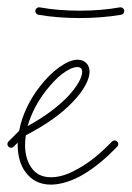

<svg xmlns="http://www.w3.org/2000/svg" viewBox="-30 -502 357 521"><path d="M299 -462C304 -463 308 -468 307 -474C306 -479 301 -483 295 -482C262 -476 224 -473 186 -473C148 -473 111 -476 78 -482C72 -483 67 -479 66 -474C65 -468 69 -463 74 -462C108 -456 147 -453 186 -453C225 -453 264 -456 299 -462ZM-7 -118C-11 -114 -11 -108 -7 -104C-3 -100 3 -100 7 -104L18 -115C18 -113 18 -111 18 -109C18 -80 25 -53 40 -34C55 -14 77 -1 108 -1C130 -1 157 -8 186 -23C214 -38 245 -61 277 -93L288 -104C292 -108 292 -114 288 -118C284 -122 278 -122 274 -118L263 -107C232 -76 203 -55 176 -41C151 -27 128 -21 108 -21C85 -21 67 -30 56 -46C44 -62 38 -84 38 -109C38 -118 39 -127 40 -135C97 -164 140 -196 168 -226C199 -258 213 -288 213 -307C213 -317 210 -325 204 -331C198 -337 190 -340 180 -340C154 -340 112 -312 78 -267C52 -234 30 -191 22 -147ZM94 -255C123 -293 157 -320 180 -320C184 -320 187 -319 190 -317C192 -314 193 -311 193 -307C193 -291 179 -267 154 -240C129 -214 93 -186 45 -160C55 -195 73 -228 94 -255Z"/></svg>

Font: Mistral SingleLine OTF-SVG Regular
Style: Regular
Weight: 300
Designer: François Chastanet, Élisa Garzelli, Anais Alves, Morgane Autin
Foundry: institut supérieur des arts et du design Toulouse / isdaT
Version: Version 1.000;hotconv 1.0.117;makeotfexe 2.5.65602 DEVELOPME